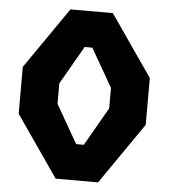

<svg xmlns="http://www.w3.org/2000/svg" viewBox="-52 -777 725 825"><g transform="rotate(5 310.0 -365.0)"><path d="M218.5 0H401.5L584 -264V-466L401.5 -730H218.5L36 -466V-264ZM198.5 -321V-409L293.5 -574.5H326.5L421.5 -409V-321L326.5 -155.5H293.5Z"/></g></svg>

Font: Monaspace Krypton ExtraBold
Style: Regular
Weight: 800
Designer: Riley Cran & the Lettermatic Team
Foundry: Lettermatic
Version: Version 1.101 (Monaspace Krypton)